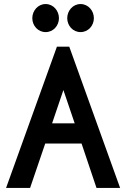

<svg xmlns="http://www.w3.org/2000/svg" viewBox="-20 -931 625 951"><path d="M445 -841C445 -878 417 -911 379 -911C341 -911 313 -878 313 -841C313 -804 341 -772 379 -772C417 -772 445 -804 445 -841ZM272 -841C272 -878 244 -911 206 -911C168 -911 140 -878 140 -841C140 -804 168 -772 206 -772C244 -772 272 -804 272 -841ZM323 -700H262L10 0H129L204 -220H384L458 0H575ZM350 -320H238L294 -485Z"/></svg>

Font: Mint Spirit No2
Style: Bold
Weight: 700
Designer: HARENDAL Hirwen
Foundry: Arkandis Digital Foundry.
Version: Version 1.004;FFEdit